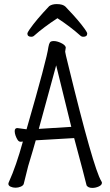

<svg xmlns="http://www.w3.org/2000/svg" viewBox="-20 -912 540 940"><path d="M432 8Q412 8 404 -4Q396 -39 343 -236L155 -225Q145 -188 118 -99L96 -11Q93 -3 81 2Q69 7 56 7Q43 7 32 2Q21 -3 21 -12Q21 -16 24 -22Q59 -99 92 -219Q87 -218 81 -218Q72 -218 66 -227.5Q60 -237 56 -248.5Q52 -260 52 -270Q52 -285 65 -285Q90 -281 110 -279Q210 -625 217 -682Q220 -698 224.5 -704.5Q229 -711 243 -711Q259 -711 278 -702Q297 -693 301 -683Q302 -682 302 -679Q302 -675 300.5 -669.5Q299 -664 299 -659Q299 -654 315 -590Q437 -89 476 -25Q479 -21 479 -17Q479 -6 463.5 1Q448 8 432 8ZM170 -281 329 -291Q304 -390 270 -531L255 -592ZM133 -732Q114 -732 114 -748Q114 -752 124 -767Q158 -816 221 -882Q235 -892 258 -892Q288 -892 301 -879L312 -867Q365 -812 395 -770Q407 -753 407 -748Q407 -732 388 -732Q379 -732 373 -738Q325 -781 261 -823L260 -822Q194 -779 148 -738Q142 -732 133 -732Z"/></svg>

Font: LXGW WenKai Mono Lite
Style: Regular
Weight: 400
Monospace: yes
Designer: LXGW / Fontworks Inc.
Foundry: LXGW / Fontworks Inc.
Version: Version 1.520; June 14, 2025